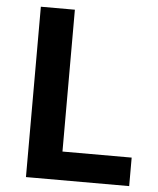

<svg xmlns="http://www.w3.org/2000/svg" viewBox="-53 -786 684 832"><g transform="rotate(5 289.0 -370.5)"><path d="M91 0V-741H239V-124H540V0Z"/></g></svg>

Font: Noto Sans SC Thin
Style: Bold
Weight: 700
Version: Version 2.004-H2;hotconv 1.0.118;makeotfexe 2.5.65603